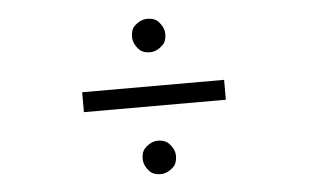

<svg xmlns="http://www.w3.org/2000/svg" viewBox="-45 -651 1169 718"><g transform="rotate(-5 539.5 -291.5)"><path d="M468.3 -520Q468.3 -545.9 481.4 -559.6Q504.9 -582.5 530.8 -582.5Q556.6 -582.5 570.3 -569.3Q593.3 -545.9 593.3 -520Q593.3 -493.7 580.1 -480.5Q556.6 -457 530.8 -457Q504.9 -457 491.2 -470.7Q468.3 -493.7 468.3 -520ZM264.6 -330.1H797.4V-255.4H264.6ZM468.3 -62.5Q468.3 -88.4 481.4 -101.6Q504.9 -125 530.8 -125Q556.6 -125 570.3 -111.3Q593.3 -88.4 593.3 -62.5Q593.3 -36.1 580.1 -22.5Q556.6 0.5 530.8 0.5Q504.9 0.5 491.2 -12.7Q468.3 -36.1 468.3 -62.5Z"/></g></svg>

Font: Sarina
Style: Regular
Weight: 400
Designer: James Grieshaber
Foundry: James Grieshaber
Version: Version 1.001